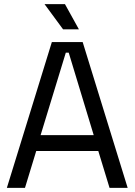

<svg xmlns="http://www.w3.org/2000/svg" viewBox="-20 -902 646 922"><path d="M13 0 229 -700H377L593 0H506L452 -177H154L100 0ZM430 -253 310 -649H296L175 -253ZM283 -761 194 -882H292L359 -761Z"/></svg>

Font: Space Grotesk Frontify
Style: Regular
Weight: 400
Designer: Florian Karsten
Version: Version 2.000